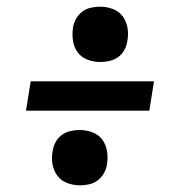

<svg xmlns="http://www.w3.org/2000/svg" viewBox="-20 -628 540 576"><path d="M281 -442Q261 -442 242.5 -449Q224 -456 213 -471Q202 -486 199 -505.5Q196 -525 199 -545Q201 -559 208.5 -572Q216 -585 227.5 -593.5Q239 -602 253 -605Q267 -608 280 -608Q300 -608 318.5 -601Q337 -594 348 -579Q359 -564 362.5 -544.5Q366 -525 362 -505Q360 -491 353 -478Q346 -465 334 -456.5Q322 -448 308 -445Q294 -442 281 -442ZM428 -296H58L72 -384H442ZM220 -72Q200 -72 181.5 -79Q163 -86 152 -101Q141 -116 137.5 -135.5Q134 -155 138 -175Q140 -189 147 -202Q154 -215 166 -223.5Q178 -232 192 -235Q206 -238 219 -238Q239 -238 257.5 -231Q276 -224 287 -209Q298 -194 301 -174.5Q304 -155 301 -135Q299 -121 291.5 -108Q284 -95 272.5 -86.5Q261 -78 247 -75Q233 -72 220 -72Z"/></svg>

Font: Iosevka Curly Slab Semibold
Style: Italic
Weight: 600
Italic angle: -9°
Monospace: yes
Designer: Belleve Invis
Foundry: Belleve Invis
Version: Version 22.1.2; ttfautohint (v1.8.4)